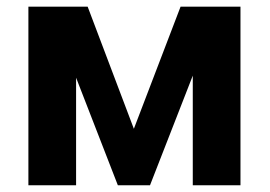

<svg xmlns="http://www.w3.org/2000/svg" viewBox="-20 -548 799 568"><path d="M376 -167 514.2 -528.3H629.9L423.8 0H328.6L123.5 -528.3H239.3ZM205.1 -528.3V0H64V-528.3ZM550.3 0V-528.3H691.4V0Z"/></svg>

Font: RobotoDEMO
Style: Regular
Weight: 400
Designer: Christian Robertson
Foundry: Google
Version: Version 2.136